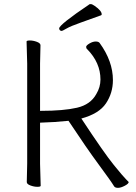

<svg xmlns="http://www.w3.org/2000/svg" viewBox="-20 -895 653 925"><path d="M265 -758Q265 -776 412 -875H419Q424 -875 437 -866Q470 -843 470 -826Q470 -822 466 -821Q417 -803 368.5 -786Q320 -769 300.5 -757.5Q281 -746 276.5 -746Q272 -746 268.5 -749.5Q265 -753 265 -758ZM109 -18 111 -107V-589L108 -695Q108 -700 124 -700Q140 -700 157.5 -693.5Q175 -687 175 -677L173 -588V-361H178Q286 -361 351 -376Q416 -391 444 -442Q464 -475 464 -512Q464 -593 400 -658Q395 -662 395 -669Q395 -676 411 -685.5Q427 -695 441 -695Q455 -695 460 -688Q524 -600 524 -509Q524 -447 490.5 -397Q457 -347 372 -324Q482 -157 528.5 -100Q575 -43 586.5 -32Q598 -21 600 -18Q600 -10 581 0Q562 10 548.5 10Q535 10 530 3Q515 -22 456.5 -101Q398 -180 310 -313Q245 -306 173 -304V-106L176 0Q176 5 160 5Q144 5 126.5 -1.5Q109 -8 109 -18ZM530 3Z"/></svg>

Font: LXGW WenKai Light
Style: Regular
Weight: 300
Designer: LXGW / Fontworks Inc.
Foundry: LXGW / Fontworks Inc.
Version: Version 1.501; October 10, 2024